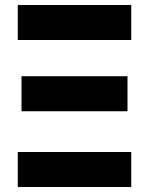

<svg xmlns="http://www.w3.org/2000/svg" viewBox="-20 -748 596 768"><path d="M51 -588V-728H505V-588ZM66 -303V-443H490V-303ZM51 0V-140H505V0Z"/></svg>

Font: Murecho
Style: Bold
Weight: 700
Designer: Neil Summerour
Foundry: Positype
Version: Version 1.010; ttfautohint (v1.8.3)